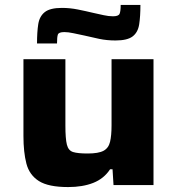

<svg xmlns="http://www.w3.org/2000/svg" viewBox="-20 -750 716 778"><path d="M256 8Q176 8 137.5 -16.5Q99 -41 87 -87Q75 -133 75 -199V-510H245V-241Q245 -188 251 -164Q257 -140 276 -134Q295 -128 335 -128Q379 -128 399.5 -139Q420 -150 426 -175.5Q432 -201 432 -242V-510H602V0H440L436 -64H426Q401 -26 358 -9Q315 8 256 8ZM130 -574Q130 -620 135 -652Q140 -684 161.5 -701Q183 -718 231 -718Q263 -718 295.5 -711.5Q328 -705 357 -698Q380 -693 400 -688.5Q420 -684 438 -684Q460 -684 464.5 -694Q469 -704 469 -730H549Q549 -684 544 -651.5Q539 -619 517.5 -602.5Q496 -586 448 -586Q413 -586 382 -592.5Q351 -599 322 -606Q298 -611 277 -615.5Q256 -620 241 -620Q218 -620 214.5 -610Q211 -600 211 -574Z"/></svg>

Font: Saira Expanded
Style: Bold
Weight: 700
Width: 7
Designer: Hector Gatti with collaboration of the Omnibus-Type team
Foundry: Omnibus-Type
Version: Version 1.100; ttfautohint (v1.8.3)